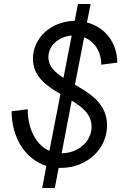

<svg xmlns="http://www.w3.org/2000/svg" viewBox="-20 -820 607 956"><path d="M283 16C412 16 513 -77 513 -196C513 -303 430 -354 353 -398L399 -634C452 -614 484 -561 484 -498L564 -508C564 -608 502 -685 413 -708L431 -800H368L352 -716C237 -715 144 -633 144 -528C144 -439 211 -393 281 -352L226 -69C154 -100 118 -186 118 -276L38 -266C38 -138 103 -28 211 6L190 116H253L272 16ZM221 -536C221 -594 273 -638 337 -643L296 -432C253 -460 221 -490 221 -536ZM287 -57 337 -319C392 -286 436 -249 436 -189C436 -115 369 -57 287 -57Z"/></svg>

Font: Uncut Sans
Style: Italic
Weight: 400
Italic angle: -11°
Designer: Kasper Nordkvist
Foundry: UNCUT.wtf
Version: Version 1.304;Glyphs 3.2 (3246)